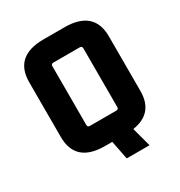

<svg xmlns="http://www.w3.org/2000/svg" viewBox="-176 -753 937 998"><g transform="rotate(-30 292.5 -254.0)"><path d="M372 -500C381 -500 386 -496 386 -486V-134C386 -124 381 -120 372 -120H214C205 -120 200 -124 200 -134V-486C200 -496 205 -500 214 -500ZM54 -146C54 -43 112 10 229 10H273L295 122H432L401 7C488 -6 532 -57 532 -146V-474C532 -577 473 -630 356 -630H229C112 -630 54 -577 54 -474Z"/></g></svg>

Font: Gemini
Style: Regular
Weight: 700
Designer: Pushpananda Ekanayake, Sol Matas, Kosala Senevirathne
Foundry: Mooniak
Version: Version 1.000;PS 1.0;hotconv 1.0.86;makeotf.lib2.5.63406